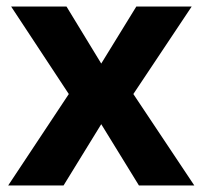

<svg xmlns="http://www.w3.org/2000/svg" viewBox="-20 -566 618 586"><path d="M190 -279 14 -546H183L289 -372L396 -546H565L387 -279L573 0H404L289 -187L174 0H5Z"/></svg>

Font: Noto Sans Tangsa
Style: Regular
Weight: 400
Designer: David Williams
Foundry: Google LLC
Version: Version 1.504